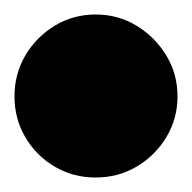

<svg xmlns="http://www.w3.org/2000/svg" viewBox="-82 -933 265 265"><path d="M-62 -800Q-62 -769 -47 -743.5Q-32 -718 -6.5 -703Q19 -688 50 -688Q81 -688 106.5 -703Q132 -718 147.5 -743.5Q163 -769 163 -800Q163 -831 147.5 -856.5Q132 -882 106.5 -897.5Q81 -913 50 -913Q19 -913 -6.5 -897.5Q-32 -882 -47 -856.5Q-62 -831 -62 -800Z"/></svg>

Font: Linefont Black
Style: Regular
Weight: 900
Monospace: yes
Version: Version 3.002;gftools[0.9.33]